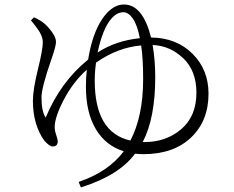

<svg xmlns="http://www.w3.org/2000/svg" viewBox="-20 -772 1040 852"><path d="M613.3 -141.6H621.1Q717.8 -141.6 784.7 -199.2Q851.6 -256.8 851.6 -360.4Q851.6 -458 793 -513.7Q734.4 -569.3 657.2 -572.3Q668.9 -504.9 668.9 -429.7Q668.9 -248 613.3 -141.6ZM400.4 -414.1Q400.4 -183.6 558.6 -148.4Q615.2 -255.9 615.2 -421.9Q615.2 -511.7 606.4 -570.3Q502 -561.5 406.2 -494.1Q400.4 -455.1 400.4 -414.1ZM448.2 -649.4Q426.8 -604.5 413.1 -539.1Q494.1 -591.8 600.6 -602.5Q588.9 -662.1 569.3 -689.9Q549.8 -717.8 527.3 -717.8Q483.4 -717.8 448.2 -649.4ZM117.2 -681.6 130.9 -695.3Q162.1 -680.7 178.7 -666Q195.3 -651.4 211.9 -627.9Q228.5 -604.5 228.5 -585.9Q228.5 -567.4 208 -508.8Q164.1 -382.8 164.1 -339.8Q164.1 -278.3 182.6 -250Q249 -409.2 371.1 -507.8Q386.7 -604.5 420.9 -667Q468.8 -752 530.3 -752Q613.3 -752 650.4 -605.5Q762.7 -604.5 834 -533.7Q905.3 -462.9 905.3 -356.4Q905.3 -235.4 827.6 -161.6Q750 -87.9 616.2 -87.9Q602.5 -87.9 579.1 -89.8Q507.8 6.8 338.9 59.6L329.1 35.2Q460 -8.8 529.3 -100.6Q448.2 -126 404.8 -199.7Q361.3 -273.4 361.3 -386.7Q361.3 -428.7 365.2 -462.9Q303.7 -407.2 263.2 -329.6Q222.7 -252 222.7 -208Q222.7 -192.4 229.5 -172.9Q236.3 -153.3 236.3 -144.5Q236.3 -122.1 212.9 -122.1Q200.2 -122.1 176.8 -147.5Q126 -218.8 126 -324.2Q126 -374 147.9 -462.9Q169.9 -551.8 169.9 -583Q169.9 -590.8 168.5 -598.6Q167 -606.4 163.1 -615.2Q159.2 -624 156.2 -629.4Q153.3 -634.8 146.5 -644Q139.6 -653.3 137.2 -656.7Q134.8 -660.2 126.5 -670.4Q118.2 -680.7 117.2 -681.6Z"/></svg>

Font: GenYoMin TW TTF Light
Style: Regular
Weight: 300
Version: Version 1.300